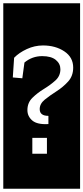

<svg xmlns="http://www.w3.org/2000/svg" viewBox="-32 -937 508 1170"><path d="M-12 -917H456V213H-12ZM104 -460 117 -556Q164 -595 225 -595Q280 -595 308 -572Q336 -549 336 -515Q336 -474 305.5 -446.5Q275 -419 235.5 -395Q196 -371 165.5 -341Q135 -311 135 -266Q135 -228 165 -202.5Q195 -177 263 -181V-231Q210 -231 210 -272Q210 -305 241 -330Q272 -355 312 -380.5Q352 -406 383 -440Q414 -474 414 -525Q414 -588 360 -624Q306 -660 230 -660Q179 -660 131.5 -638Q84 -616 54 -585L46 -465ZM165 0H254V-97H165Z"/></svg>

Font: Zilla Slab Highlight Regular
Style: Regular
Weight: 400
Designer: Typotheque Type Foundry
Foundry: Typotheque type foundry
Version: Version 1.1; 2017; ttfautohint (v1.6)